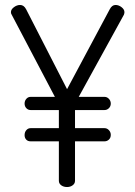

<svg xmlns="http://www.w3.org/2000/svg" viewBox="-20 -753 545 773"><path d="M103 -363H201L27 -694Q24 -698 24 -704Q24 -715 36 -724Q48 -733 61 -733Q76 -733 85 -716L250 -394L422 -716Q431 -733 445 -733Q458 -733 469.5 -724Q481 -715 481 -704Q481 -700 479 -694L297 -363H401Q411 -363 418.5 -355Q426 -347 426 -336Q426 -325 418.5 -317.5Q411 -310 401 -310H282V-237H401Q411 -237 418.5 -229Q426 -221 426 -210Q426 -198 418.5 -191Q411 -184 401 -184H282V-25Q282 -14 272.5 -7Q263 0 250 0Q236 0 226.5 -7Q217 -14 217 -25V-184H103Q92 -184 85.5 -191Q79 -198 79 -209Q79 -221 86 -229Q93 -237 103 -237H217V-310H103Q93 -310 86 -317.5Q79 -325 79 -336Q79 -347 86 -355Q93 -363 103 -363Z"/></svg>

Font: Dosis
Style: Book
Weight: 400
Designer: EdgarTolentino, PabloImpallari, IginoMarini
Foundry: EdgarTolentino, PabloImpallari, IginoMarini
Version: Version 1.007